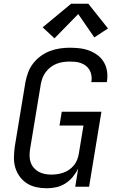

<svg xmlns="http://www.w3.org/2000/svg" viewBox="-20 -998 640 1026"><path d="M230 8Q201 8 173.5 2Q146 -4 123.5 -18.5Q101 -33 85 -55Q69 -77 61.5 -103Q54 -129 54.5 -157.5Q55 -186 59 -215L116 -560Q121 -586 130.5 -611.5Q140 -637 157.5 -659.5Q175 -682 198.5 -699Q222 -716 247.5 -725.5Q273 -735 299.5 -739Q326 -743 352 -743Q379 -743 405.5 -740Q432 -737 456 -728Q480 -719 500.5 -704Q521 -689 534 -667.5Q547 -646 551.5 -620Q556 -594 552 -567Q552 -565 551.5 -563Q551 -561 550 -559H468Q468 -560 468 -561.5Q468 -563 469 -564Q471 -580 468.5 -595.5Q466 -611 458.5 -624Q451 -637 439.5 -646Q428 -655 413.5 -660.5Q399 -666 383.5 -667.5Q368 -669 352 -669Q335 -669 317.5 -666.5Q300 -664 283 -657.5Q266 -651 251 -639.5Q236 -628 225 -613.5Q214 -599 207.5 -582Q201 -565 198 -548L141 -203Q138 -185 138 -166.5Q138 -148 143.5 -131.5Q149 -115 160 -102Q171 -89 186 -80.5Q201 -72 218.5 -68.5Q236 -65 254 -65Q271 -65 287 -67.5Q303 -70 319 -75.5Q335 -81 349.5 -91Q364 -101 375 -114.5Q386 -128 392 -143.5Q398 -159 401 -175L426 -327H298L310 -401H522L456 0H382L398 -98Q387 -75 369.5 -53.5Q352 -32 329 -17.5Q306 -3 280.5 2.5Q255 8 230 8ZM271 -793 208 -852 360 -978H452L557 -846L484 -798L398 -923Z"/></svg>

Font: Iosevka Curly Extended Oblique
Style: Regular
Weight: 400
Width: 7
Italic angle: -9°
Monospace: yes
Designer: Belleve Invis
Foundry: Belleve Invis
Version: Version 11.1.0; ttfautohint (v1.8.3)